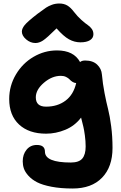

<svg xmlns="http://www.w3.org/2000/svg" viewBox="-20 -787 689 1089"><path d="M181.2 -543Q152.3 -543 128.2 -563.7Q104 -584.5 104 -607.9Q104 -624.5 119.4 -644Q134.8 -663.6 191.9 -708Q228 -734.9 241.7 -743.9Q255.4 -752.9 274.7 -760Q293.9 -767.1 316.9 -767.1Q342.3 -767.1 361.6 -755.9Q380.9 -744.6 399.9 -719.2Q419.4 -693.8 441.9 -673.8Q464.4 -653.8 477.8 -645Q491.2 -636.2 500.5 -623Q509.8 -609.9 509.8 -592.8Q509.8 -571.3 490.5 -559.1Q471.2 -546.9 436 -546.9Q402.3 -546.9 371.3 -564Q340.3 -581.1 300.8 -626Q245.1 -570.8 223.4 -556.9Q201.7 -543 181.2 -543ZM392.1 282.2Q324.2 282.2 272.2 272.2Q220.2 262.2 190.2 246.6Q160.2 231 141.1 209.7Q122.1 188.5 115.5 168.9Q108.9 149.4 108.9 127.9Q108.9 88.4 130.9 61.8Q152.8 35.2 189 35.2Q234.9 35.2 234.9 73.2Q234.9 134.8 381.8 134.8Q427.7 134.8 446.8 112.3Q465.8 89.8 465.8 43.9Q465.8 13.2 461.4 -18.8Q457 -50.8 453.1 -66.9Q449.2 -83 439.9 -120.1Q404.3 -73.2 350.6 -51Q296.9 -28.8 241.2 -28.8Q144 -28.8 88.1 -80.8Q32.2 -132.8 32.2 -225.1Q32.2 -300.3 70.1 -364.3Q107.9 -428.2 170.2 -464.6Q232.4 -501 303.2 -501Q398.4 -501 434.1 -435.1Q444.3 -443.8 462.9 -443.8Q506.8 -443.8 531.2 -420.4Q555.7 -397 558.1 -363.8Q562.5 -313 573 -259Q583.5 -205.1 593.3 -167Q603 -128.9 610.6 -70.6Q618.2 -12.2 618.2 51.8Q618.2 159.7 558.8 220.9Q499.5 282.2 392.1 282.2ZM183.1 -234.9Q183.1 -182.1 241.2 -182.1Q306.2 -182.1 351.6 -216.1Q397 -250 412.1 -315.9Q400.9 -316.4 391.1 -322.8Q381.3 -329.1 374.5 -336.7Q367.7 -344.2 354.7 -350.6Q341.8 -356.9 325.2 -356.9Q274.9 -356.9 229 -317.6Q183.1 -278.3 183.1 -234.9Z"/></svg>

Font: Shantell Sans Bouncy
Style: Bold
Weight: 700
Designer: Stephen Nixon, Anya Danilova, Shantell Martin
Foundry: Arrow Type
Version: Version 1.006;[9816181b4]